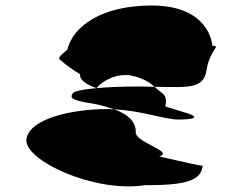

<svg xmlns="http://www.w3.org/2000/svg" viewBox="-20 -660 876 697"><path d="M76 -155C64 -80 322 42 508 12C685 14 710 -17 716 -59C716 -56 654 -70 558 -92C616 -110 465 -144 473 -182C472 -222 441 -246 395 -263C385 -264 377 -264 367 -264C251 -264 88 -233 76 -155ZM224 -479C174 -440 198 -446 225 -425C188 -450 211 -428 271 -390C268 -371 291 -354 330 -340C355 -370 406 -394 455 -386C498 -377 522 -362 541 -345C667 -343 719 -337 730 -406C741 -480 785 -494 751 -494C748 -526 720 -640 530 -640C349 -640 245 -565 224 -479ZM243 -319C228 -299 265 -292 327 -282C352 -277 374 -270 395 -263C497 -258 578 -226 628 -226C666 -226 684 -230 685 -234C687 -244 650 -251 588 -271L580 -274C584 -289 585 -309 570 -321C559 -329 550 -337 541 -345C524 -345 506 -346 487 -346C425 -346 372 -344 330 -340C276 -335 244 -328 243 -319Z"/></svg>

Font: Ampere
Style: SCSuExtIta
Weight: 400
Version: Version 1